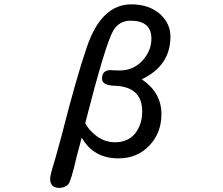

<svg xmlns="http://www.w3.org/2000/svg" viewBox="-20 -742 1040 896"><path d="M213.9 91.8Q213.9 75.2 236.3 3.9L266.6 -105.5Q335.9 -378.9 385.7 -523.4Q453.1 -721.7 592.8 -721.7Q673.8 -721.7 725.6 -677.7Q775.4 -632.8 775.4 -571.3Q775.4 -435.5 641.6 -372.1Q733.4 -309.6 733.4 -210Q733.4 -122.1 677.7 -63.5Q621.1 -2.9 532.2 -2.9Q417 -2.9 361.3 -99.6L337.9 -11.7Q311.5 104.5 297.9 119.1Q280.3 134.8 256.8 134.8Q213.9 134.8 213.9 91.8ZM610.4 -119.1Q643.6 -161.1 643.6 -221.7Q643.6 -337.9 514.6 -341.8Q456.1 -343.8 456.1 -375Q456.1 -415 497.1 -415L505.9 -414.1L538.1 -413.1Q601.6 -413.1 643.6 -458Q686.5 -503.9 686.5 -561.5Q686.5 -645.5 589.8 -645.5Q536.1 -645.5 508.8 -599.6Q472.7 -539.1 377.9 -168Q392.6 -135.7 431.6 -106.4Q470.7 -78.1 516.6 -78.1Q577.1 -78.1 610.4 -119.1Z"/></svg>

Font: KTXP_ComRound
Style: Medium
Weight: 500
Version: Version 1.01;May 16, 2022;FontCreator 13.0.0.2683 64-bit